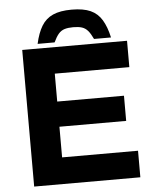

<svg xmlns="http://www.w3.org/2000/svg" viewBox="-59 -932 774 980"><g transform="rotate(-5 328.0 -441.5)"><path d="M76 0V-700H613V-565H231V-422H573V-293H231V-136H620V0ZM157 -724Q169 -779 190.5 -814.5Q212 -850 249 -866.5Q286 -883 345 -883Q405 -883 441.5 -866.5Q478 -850 499.5 -814.5Q521 -779 533 -724H446Q433 -752 420 -767Q407 -782 389.5 -787.5Q372 -793 345 -793Q319 -793 301 -787.5Q283 -782 270 -767Q257 -752 244 -724Z"/></g></svg>

Font: REM SemiBold
Style: Regular
Weight: 600
Designer: Octavio Pardo
Foundry: Ashler Design
Version: Version 1.005;gftools[0.9.28]